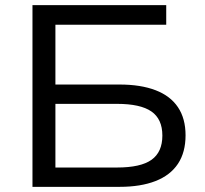

<svg xmlns="http://www.w3.org/2000/svg" viewBox="-20 -725 795 745"><path d="M106 0V-705H625V-629H195V-397H444Q526 -397 583.5 -375Q641 -353 670.5 -309Q700 -265 700 -200Q700 -134 670.5 -89.5Q641 -45 583.5 -22.5Q526 0 444 0ZM195 -75H434Q526 -75 568 -105Q610 -135 610 -199Q610 -263 567.5 -292.5Q525 -322 434 -322H195Z"/></svg>

Font: Nunito Sans 10pt SemiExpanded
Style: Regular
Weight: 400
Width: 6
Designer: Vernon Adams
Foundry: Vernon Adams
Version: Version 3.101;gftools[0.9.27]